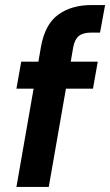

<svg xmlns="http://www.w3.org/2000/svg" viewBox="-20 -740 436 760"><path d="M45 0 113 -389H45L64 -496H132L142 -554Q158 -644 210.5 -682Q263 -720 342 -720H396L376 -611H342Q309 -611 292.5 -598Q276 -585 270 -554L260 -496H367L348 -389H241L173 0Z"/></svg>

Font: DeepMind Sans
Style: Bold Italic
Weight: 700
Italic angle: -10°
Designer: Jonny Pinhorn / Modifications: Colophon Foundry
Foundry: Colophon Foundry
Version: Version 1.002; ttfautohint (v1.8.2)